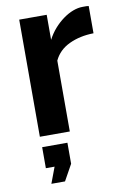

<svg xmlns="http://www.w3.org/2000/svg" viewBox="-85 -582 557 846"><g transform="rotate(-10 193.5 -159.0)"><path d="M75 213 102 141H63V47H176V141L136 213ZM373 -408Q312 -407 264 -384.5Q216 -362 195 -317V0H61V-524H184V-412Q198 -439 217 -460.5Q236 -482 258 -498Q280 -514 302.5 -522.5Q325 -531 346 -531Q357 -531 362.5 -531Q368 -531 373 -530Z"/></g></svg>

Font: PTCRaleway
Style: Bold
Weight: 700
Designer: Matt McInerney, Pablo Impallari, Rodrigo Fuenzalida
Foundry: Matt McInerney, Pablo Impallari, Rodrigo Fuenzalida
Version: Version 3.000g; ttfautohint (v1.5) -l 8 -r 28 -G 28 -x 14 -D